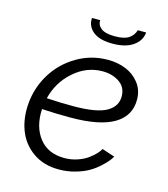

<svg xmlns="http://www.w3.org/2000/svg" viewBox="-106 -779 764 873"><g transform="rotate(15 275.5 -342.5)"><path d="M338.9 -606Q277.3 -606 246.8 -631.1Q216.3 -656.2 219.2 -694.8H257.8Q256.3 -671.4 276.1 -656.2Q295.9 -641.1 340.8 -641.1Q384.3 -641.1 405.5 -655Q426.8 -668.9 435.1 -694.8H474.1Q471.2 -656.2 436 -631.1Q400.9 -606 338.9 -606ZM262.2 -46.9Q293.9 -46.9 323.2 -56.9Q352.5 -66.9 371.8 -81.3Q391.1 -95.7 403.3 -108.9Q415.5 -122.1 419.9 -131.8L480 -111.8Q474.6 -102.1 465.1 -90.1Q455.6 -78.1 435.1 -59.3Q414.6 -40.5 390.1 -26.1Q365.7 -11.7 328.6 -1Q291.5 9.8 251 9.8Q179.7 9.8 129.2 -25.6Q78.6 -61 56.6 -118.9Q34.7 -176.8 41 -247.1Q47.9 -322.3 87.4 -386.5Q127 -450.7 193.8 -490.2Q260.7 -529.8 339.8 -529.8Q384.8 -529.8 423.1 -514.6Q461.4 -499.5 487.1 -467Q512.7 -434.6 513.2 -390.1Q514.2 -313 446.8 -272.5Q379.4 -231.9 240.2 -231.9Q173.3 -231.9 106.9 -235.8Q102.5 -151.9 143.6 -99.4Q184.6 -46.9 262.2 -46.9ZM329.1 -473.1Q254.4 -473.1 194.3 -420.2Q134.3 -367.2 115.2 -289.1Q176.3 -285.2 240.2 -285.2Q351.1 -285.2 397.7 -312.3Q444.3 -339.4 441.9 -389.2Q440.4 -429.2 407.7 -451.2Q375 -473.1 329.1 -473.1Z"/></g></svg>

Font: Rawline
Style: Italic
Weight: 400
Italic angle: -12°
Designer: Matt McInerney, Pablo Impallari, Rodrigo Fuenzalida
Foundry: Matt McInerney, Pablo Impallari, Rodrigo Fuenzalida
Version: Version 4.020;PS 004.020;hotconv 1.0.88;makeotf.lib2.5.64775